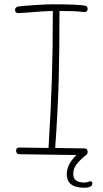

<svg xmlns="http://www.w3.org/2000/svg" viewBox="-20 -728 478 894"><path d="M410 126Q410 146 371 146Q291 146 291 83Q291 37 336 -6L68 -10Q63 -10 59 -14.5Q55 -19 55 -26Q55 -41 70 -41L206 -39Q217 -218 221.5 -359Q226 -500 226 -677Q181 -676 100 -669L65 -667Q58 -667 54 -671Q50 -675 50 -682Q50 -695 66 -698Q79 -700 137.5 -704Q196 -708 223 -708Q338 -708 374 -702Q388 -700 388 -687Q388 -679 383 -675Q378 -671 371 -672Q345 -675 320 -676Q295 -677 257 -677Q257 -487 253 -346.5Q249 -206 237 -39L373 -37Q388 -37 388 -21Q388 -9 380 -6Q352 17 336.5 37Q321 57 321 82Q321 122 373 122Q382 122 390.5 119Q399 116 402 116Q405 116 407.5 119Q410 122 410 126Z"/></svg>

Font: Mali ExtraLight
Style: Regular
Weight: 275
Version: Version 1.000; ttfautohint (v1.6)